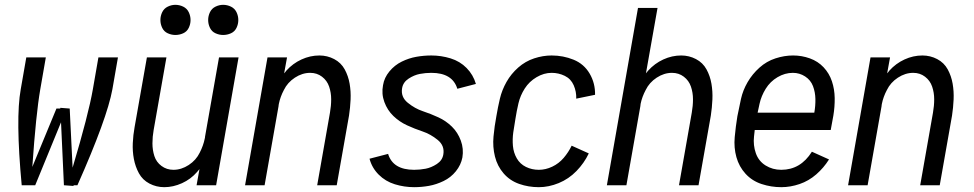

<svg xmlns="http://www.w3.org/2000/svg" viewBox="-20 -768 4040 796"><path d="M285 3 245 0 233 -261 126 0H70Q44 -277 66 -398L89 -530H170L147 -398Q129 -294 114 -76L214 -318H230V-321L269 -318L281 -73Q347 -294 365 -398L388 -530H469L446 -398Q424 -277 301 0H285Z M707 -623Q691 -623 675.5 -630Q660 -637 652.5 -652.5Q645 -668 645 -685Q645 -702 652.5 -717.5Q660 -733 675.5 -740.5Q691 -748 707 -748Q724 -748 739.5 -740.5Q755 -733 762.5 -717.5Q770 -702 770 -685Q770 -668 762.5 -652.5Q755 -637 739.5 -630Q724 -623 707 -623ZM905 -623Q889 -623 873.5 -630Q858 -637 850.5 -652.5Q843 -668 843 -685Q843 -702 850.5 -717.5Q858 -733 873.5 -740.5Q889 -748 905 -748Q922 -748 937.5 -740.5Q953 -733 960.5 -717.5Q968 -702 968 -685Q968 -668 960.5 -652.5Q953 -637 937.5 -630Q922 -623 905 -623ZM661 8Q628 8 599.5 -7Q571 -22 556 -49.5Q541 -77 535 -109Q529 -141 530.5 -174.5Q532 -208 538 -241L589 -530H670L617 -229Q612 -201 612 -173.5Q612 -146 620 -121Q628 -96 649.5 -80Q671 -64 699 -64Q732 -64 762.5 -84Q793 -104 808 -135Q823 -164 829 -194L830 -199V-201L888 -530H969L876 0H795L807 -67Q802 -61 797 -55Q771 -25 734.5 -8.5Q698 8 661 8Z M996 0 1089 -530H1170L1158 -464Q1163 -469 1167 -475Q1194 -505 1230 -521.5Q1266 -538 1304 -538Q1337 -538 1365.5 -523Q1394 -508 1409 -480.5Q1424 -453 1429.5 -421Q1435 -389 1433.5 -355.5Q1432 -322 1427 -289L1376 0H1295L1348 -301Q1353 -329 1353 -356.5Q1353 -384 1344.5 -409Q1336 -434 1315 -450Q1294 -466 1266 -466Q1233 -466 1202.5 -446Q1172 -426 1157 -395Q1142 -367 1136 -337L1135 -331V-329L1077 0Z M1697 8Q1656 8 1617 -4Q1578 -16 1550 -44Q1522 -72 1512 -110L1589 -130Q1609 -64 1697 -64Q1721 -64 1744.5 -68.5Q1768 -73 1791 -88Q1814 -103 1818 -128Q1824 -164 1794.5 -188Q1765 -212 1732 -223Q1699 -234 1667.5 -248.5Q1636 -263 1611 -287Q1586 -311 1573.5 -345Q1561 -379 1568 -415Q1573 -446 1594.5 -472Q1616 -498 1645.5 -512.5Q1675 -527 1706 -532.5Q1737 -538 1768 -538Q1809 -538 1848 -526Q1887 -514 1914.5 -486Q1942 -458 1953 -420L1876 -400Q1856 -466 1768 -466Q1744 -466 1720.5 -461.5Q1697 -457 1674 -442Q1651 -427 1647 -402Q1641 -366 1670.5 -342Q1700 -318 1733 -307Q1766 -296 1797.5 -281.5Q1829 -267 1853.5 -243Q1878 -219 1890.5 -185Q1903 -151 1897 -115Q1891 -84 1870 -58Q1849 -32 1819 -17.5Q1789 -3 1758.5 2.5Q1728 8 1697 8Z M2214 8Q2171 8 2132.5 -5.5Q2094 -19 2068 -49Q2042 -79 2032 -119Q2022 -159 2026 -202Q2030 -245 2038 -287Q2044 -323 2052.5 -359Q2061 -395 2080 -428.5Q2099 -462 2128.5 -488Q2158 -514 2194.5 -526Q2231 -538 2267 -538Q2315 -538 2358 -520.5Q2401 -503 2424.5 -463Q2448 -423 2447 -375L2369 -359Q2370 -388 2358.5 -414.5Q2347 -441 2321.5 -453.5Q2296 -466 2267 -466Q2235 -466 2204.5 -448Q2174 -430 2155.5 -401Q2137 -372 2129.5 -340Q2122 -308 2117 -276Q2112 -248 2108 -219.5Q2104 -191 2106.5 -163Q2109 -135 2122.5 -111.5Q2136 -88 2160.5 -76Q2185 -64 2214 -64Q2242 -64 2269.5 -77Q2297 -90 2317 -113.5Q2337 -137 2350 -164L2421 -132Q2402 -92 2370 -59Q2338 -26 2296.5 -9Q2255 8 2214 8Z M2496 0 2625 -735H2706L2658 -464Q2663 -470 2667 -475Q2694 -505 2730 -521.5Q2766 -538 2804 -538Q2837 -538 2865.5 -523Q2894 -508 2909 -480.5Q2924 -453 2929.5 -421Q2935 -389 2933.5 -355.5Q2932 -322 2927 -289L2876 0H2795L2848 -301Q2853 -329 2853 -356.5Q2853 -384 2844.5 -409Q2836 -434 2815 -450Q2794 -466 2766 -466Q2733 -466 2702.5 -446Q2672 -426 2657 -395Q2642 -367 2636 -338L2635 -330V-329L2577 0Z M3219 8Q3177 8 3137.5 -5Q3098 -18 3071 -47.5Q3044 -77 3033 -116.5Q3022 -156 3026 -199.5Q3030 -243 3037 -286Q3044 -322 3052 -358Q3060 -394 3079.5 -427.5Q3099 -461 3128.5 -487.5Q3158 -514 3195 -526Q3232 -538 3268 -538Q3304 -538 3337.5 -526Q3371 -514 3394.5 -489Q3418 -464 3429 -431Q3440 -398 3440.5 -361.5Q3441 -325 3435 -289L3424 -229H3109Q3108 -216 3106 -202Q3102 -166 3113.5 -133Q3125 -100 3154 -82Q3183 -64 3219 -64Q3299 -64 3346 -139L3417 -107Q3395 -72 3364 -45Q3333 -18 3295 -5Q3257 8 3219 8ZM3121 -301H3356Q3361 -329 3360.5 -357.5Q3360 -386 3350.5 -411Q3341 -436 3318 -451Q3295 -466 3267 -466Q3234 -466 3203.5 -448Q3173 -430 3154.5 -400Q3136 -370 3129 -338Q3125 -320 3121 -301Z M3496 0 3589 -530H3670L3658 -464Q3663 -469 3667 -475Q3694 -505 3730 -521.5Q3766 -538 3804 -538Q3837 -538 3865.5 -523Q3894 -508 3909 -480.5Q3924 -453 3929.5 -421Q3935 -389 3933.5 -355.5Q3932 -322 3927 -289L3876 0H3795L3848 -301Q3853 -329 3853 -356.5Q3853 -384 3844.5 -409Q3836 -434 3815 -450Q3794 -466 3766 -466Q3733 -466 3702.5 -446Q3672 -426 3657 -395Q3642 -367 3636 -337L3635 -331V-329L3577 0Z"/></svg>

Font: Iosevka SS08
Style: Italic
Weight: 400
Italic angle: -10°
Monospace: yes
Designer: Belleve Invis
Foundry: Belleve Invis
Version: 2.1.0; ttfautohint (v1.8.2)